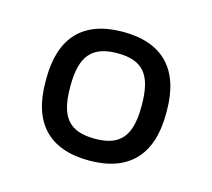

<svg xmlns="http://www.w3.org/2000/svg" viewBox="-57 -740 480 434"><g transform="rotate(15 183.0 -522.5)"><path d="M42 -526V-519C42 -423 89 -372 183 -372C276 -372 324 -423 324 -519V-526C324 -622 276 -673 183 -673C89 -673 42 -622 42 -526ZM99 -521V-524C99 -594 123 -623 183 -623C243 -623 266 -594 266 -524V-521C266 -451 242 -423 183 -423C123 -423 99 -451 99 -521Z"/></g></svg>

Font: LT Wave Text Light
Style: Regular
Weight: 300
Designer: Daniel Lyons
Version: Version 2.5 (Glyphs App)